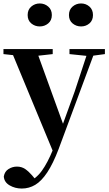

<svg xmlns="http://www.w3.org/2000/svg" viewBox="-27 -820 629 1111"><path d="M99 271Q60 271 28.5 252.5Q-3 234 -5 201Q0 172 22.5 158Q45 144 71 144Q98 144 118.5 158Q139 172 158 194L188 230L153 252L133 235Q181 215 214.5 169Q248 123 279 47L309 -26L318 -50L405 -290L486 -536H527L312 43Q280 127 246.5 177.5Q213 228 177 249.5Q141 271 99 271ZM286 72 34 -536H181L340 -97L346 -86ZM-7 -507V-536H278V-507L180 -496H94ZM375 -507V-536H580V-507L498 -496H481ZM203 -667Q175 -667 154 -684.5Q133 -702 133 -733Q133 -764 154 -782Q175 -800 203 -800Q231 -800 252 -782Q273 -764 273 -733Q273 -702 252 -684.5Q231 -667 203 -667ZM442 -667Q414 -667 393 -684.5Q372 -702 372 -733Q372 -764 393 -782Q414 -800 442 -800Q470 -800 490.5 -782Q511 -764 511 -733Q511 -702 490.5 -684.5Q470 -667 442 -667Z"/></svg>

Font: Noto Serif KR ExtraLight
Style: Bold
Weight: 700
Version: Version 2.002-H1;hotconv 1.1.0;makeotfexe 2.6.0